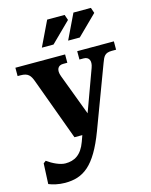

<svg xmlns="http://www.w3.org/2000/svg" viewBox="-143 -832 929 1179"><g transform="rotate(-15 322.0 -242.5)"><path d="M104 -395 249 0H299L285 39C257 117 211 141 155 141C121 141 75 119 41 94L25 106L19 236C42 246 81 256 122 256C237 256 315 204 392 0L540 -395C554 -432 562 -453 608 -453H635V-506H402V-453H429C462 -453 477 -427 461 -384L365 -121L266 -384C250 -427 265 -453 298 -453H325V-506H9V-453H28C76 -453 90 -433 104 -395ZM198 -583H272L397 -706L385 -741H274ZM365 -583H439L564 -706L552 -741H441Z"/></g></svg>

Font: LT Superior Serif ExtraBold
Style: Regular
Weight: 800
Designer: Daniel Lyons
Foundry: LyonsType
Version: Version 2.120;FEAKit 1.0